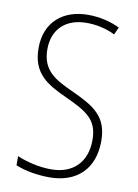

<svg xmlns="http://www.w3.org/2000/svg" viewBox="-84 -780 606 845"><g transform="rotate(10 219.5 -357.0)"><path d="M394 -186C394 -297 333 -333 231 -380C149 -417 90 -449 90 -544C90 -635 149 -688 241 -688C278 -688 323 -681 368 -659L383 -692C345 -711 294 -724 241 -724C131 -724 51 -660 51 -543C51 -428 119 -390 209 -349C307 -304 355 -275 355 -184C355 -86 296 -26 198 -26C143 -26 87 -40 45 -58V-17C87 0 141 10 197 10C316 10 394 -60 394 -186Z"/></g></svg>

Font: Noto Sans Myanmar UI Condensed ExtraLight
Style: Regular
Weight: 200
Width: 3
Designer: Monotype Design Team
Foundry: Monotype Imaging Inc.
Version: Version 2.103